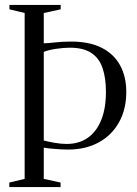

<svg xmlns="http://www.w3.org/2000/svg" viewBox="-20 -763 559 783"><path d="M80.5 -33.5V-710L18.5 -725V-743H227.5V-725L158.5 -710V-586.5Q168 -586.5 179.2 -587.5Q190.5 -588.5 204 -590Q217.5 -591.5 233.8 -592.5Q250 -593.5 269.5 -593.5Q345 -593.5 395 -568Q445 -542.5 470 -496.2Q495 -450 495 -388Q495 -317.5 465.5 -264.5Q436 -211.5 382.5 -182.2Q329 -153 256.5 -153Q246.5 -153 226.8 -154Q207 -155 187.5 -157Q168 -159 158.5 -161V-33.5L227 -18.5V0H18V-18.5ZM252 -176Q302.5 -176 338.2 -201.2Q374 -226.5 393 -274Q412 -321.5 412 -388Q412 -446 398 -486.2Q384 -526.5 351.8 -547.5Q319.5 -568.5 264.5 -568.5Q240 -568.5 208.2 -563.8Q176.5 -559 158.5 -551.5V-190Q177.5 -185 203.2 -180.5Q229 -176 252 -176Z"/></svg>

Font: Merriweather 144pt Light
Style: Regular
Weight: 300
Version: Version 2.100